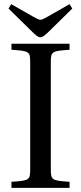

<svg xmlns="http://www.w3.org/2000/svg" viewBox="-20 -902 389 922"><path d="M21 -861 137 -747C151 -734 162 -723 174 -723C186 -723 198 -735 211 -747L327 -861L314 -882L207 -821C194 -814 183 -807 174 -807C166 -807 154 -814 141 -821L34 -882ZM35 0H314V-29C227 -35 224 -37 224 -93V-599C224 -655 227 -657 314 -663V-692H35V-663C123 -657 125 -655 125 -599V-93C125 -37 123 -35 35 -29Z"/></svg>

Font: Lingua Franca
Style: Regular
Weight: 400
Version: Version 1.19